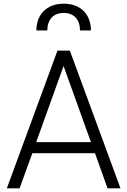

<svg xmlns="http://www.w3.org/2000/svg" viewBox="-20 -1019 688 1039"><path d="M17 0H86L155 -190H494L562 0H632L358 -745H291ZM176 -250 324 -662 472 -250ZM177 -854H236C236 -912 268 -949 325 -949C381 -949 413 -912 413 -854H472C472 -940 418 -999 325 -999C231 -999 177 -939 177 -854Z"/></svg>

Font: Mluvka Light
Style: Regular
Weight: 300
Designer: Modified by Jiří Krblich, Original typeface by Gumpita Rahayu
Foundry: Gumpita Rahayu & Jiří Krblich
Version: Version 2.000;Glyphs 3.1.1 (3134)